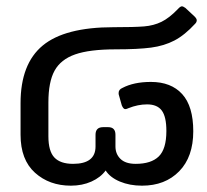

<svg xmlns="http://www.w3.org/2000/svg" viewBox="-20 -572 655 607"><path d="M45 -146V-246Q45 -370 115 -428Q185 -486 339 -486Q405 -486 435.5 -488.5Q466 -491 490.5 -503Q515 -515 542 -543Q550 -552 555 -552Q559 -552 566 -547L595 -520Q602 -513 602 -508Q602 -502 597 -497Q564 -461 531.5 -444Q499 -427 457.5 -421.5Q416 -416 346 -416Q263 -416 217.5 -400Q172 -384 152.5 -348.5Q133 -313 133 -248V-141Q133 -94 152 -74Q171 -54 211 -54Q282 -54 282 -109V-146Q282 -170 306 -170H322Q345 -170 345 -146V-109Q345 -85 361 -69.5Q377 -54 409 -54Q458 -54 482 -77.5Q506 -101 506 -158Q506 -203 491.5 -222.5Q477 -242 445 -242Q416 -242 386 -230Q380 -227 376 -227Q370 -227 365 -239L356 -271Q355 -273 355 -278Q355 -289 367 -294Q403 -313 457 -313Q521 -313 556 -274.5Q591 -236 591 -157Q591 -76 546.5 -30.5Q502 15 429 15Q390 15 359 2Q328 -11 314 -33Q298 -11 269 2Q240 15 204 15Q136 15 90.5 -26Q45 -67 45 -146Z"/></svg>

Font: Mitr Light
Style: Regular
Weight: 300
Designer: Thanarat Vachiruckul
Foundry: Cadson Demak
Version: Version 1.002